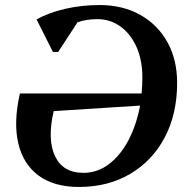

<svg xmlns="http://www.w3.org/2000/svg" viewBox="-20 -726 733 762"><path d="M293 16Q195 16 133.5 -29Q72 -74 52.5 -157.5Q33 -241 59 -355H542Q545 -386 545 -419Q545 -487 522 -539Q499 -591 458.5 -620.5Q418 -650 366 -650Q324 -650 288 -638L211 -520H190L125 -649Q174 -676 239 -691Q304 -706 375 -706Q467 -706 536.5 -667Q606 -628 644.5 -558.5Q683 -489 683 -397Q683 -274 634 -181Q585 -88 497 -36Q409 16 293 16ZM193 -285Q167 -172 198.5 -106Q230 -40 311 -40Q366 -40 411.5 -74Q457 -108 489 -168Q521 -228 536 -307Z"/></svg>

Font: Platypi Medium
Style: Italic
Weight: 500
Italic angle: -13°
Designer: David Sargent
Foundry: Bolt Cutter Type
Version: Version 1.200; ttfautohint (v1.8.4.7-5d5b)